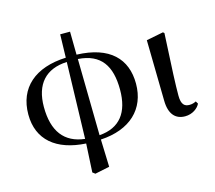

<svg xmlns="http://www.w3.org/2000/svg" viewBox="-124 -849 1367 1222"><g transform="rotate(-15 559.5 -237.5)"><path d="M352 -11C219 -26 151 -114 151 -275C151 -425 226 -508 366 -514ZM341 207 358 220 454 200 448 19C643 8 756 -100 756 -267C756 -431 655 -536 438 -543L436 -695H371L367 -542C163 -534 43 -430 43 -254C43 -87 157 8 351 19ZM439 -514C589 -504 648 -413 648 -256C648 -107 583 -20 447 -10Z M1005 15C1054 15 1091 -14 1104 -42L1094 -59C1082 -53 1069 -48 1050 -48C1019 -48 997 -63 997 -123C997 -197 1001 -286 1014 -531L1006 -538L894 -516L901 -116C902 -25 943 15 1005 15Z"/></g></svg>

Font: Noto Serif CJK JP SemiBold
Style: Regular
Weight: 600
Designer: Ryoko NISHIZUKA 西塚涼子 (kana & ideographs); Frank Grießhammer (Latin, Greek & Cyrillic); Wenlong ZHANG 张文龙 (bopomofo); San
Foundry: Adobe
Version: Version 2.001;hotconv 1.1.0;makeotfexe 2.6.0